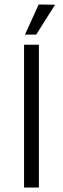

<svg xmlns="http://www.w3.org/2000/svg" viewBox="-20 -834 280 854"><path d="M91 -680 152 -814 225 -813 141 -680ZM153 0H87V-635H153Z"/></svg>

Font: Gemunu Libre Light
Style: Regular
Weight: 300
Designer: Puspanada Ekanayake, Sola Matas, Pathum Egodawatta, Kosala Senevirathne
Foundry: mooniak
Version: Version 1.100